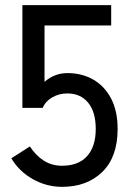

<svg xmlns="http://www.w3.org/2000/svg" viewBox="-20 -720 509 746"><path d="M221 6Q161 6 107.5 -24Q54 -54 24 -105L96 -151Q119 -116 150 -96Q181 -76 221 -76Q285 -76 318.5 -113.5Q352 -151 352 -219Q352 -285 322.5 -321Q293 -357 241 -357Q210 -357 183.5 -342Q157 -327 146 -301H67V-700H412V-621H153V-402Q192 -436 242 -436Q298 -436 342 -411Q386 -386 411.5 -337.5Q437 -289 437 -219Q437 -110 377.5 -52Q318 6 221 6Z"/></svg>

Font: Zen Kaku Gothic New Medium
Style: Regular
Weight: 500
Designer: Yoshimichi Ohira
Foundry: Positype
Version: Version 1.002